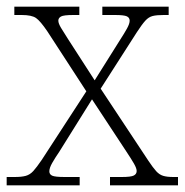

<svg xmlns="http://www.w3.org/2000/svg" viewBox="-21 -556 554 576"><path d="M-1 0V-25H23Q44 -25 56.5 -28.5Q69 -32 79 -43Q89 -54 104 -76L238 -282L121 -462Q100 -493 87 -502Q74 -511 44 -511H22V-536H217V-511H199Q170 -511 162 -506.5Q154 -502 154 -494Q154 -486 162 -472.5Q170 -459 183 -439L263 -315L339 -436Q352 -456 360 -470.5Q368 -485 368 -494Q368 -503 359.5 -507Q351 -511 324 -511H286V-536H485V-511H470Q449 -511 437 -508Q425 -505 415 -494Q405 -483 390 -460L281 -290L424 -74Q438 -53 447.5 -42.5Q457 -32 468.5 -28.5Q480 -25 499 -25H513V0H309V-25H344Q372 -25 380.5 -29.5Q389 -34 389 -43Q389 -51 381 -65Q373 -79 357 -103L255 -258L157 -101Q144 -82 135.5 -67Q127 -52 127 -42Q127 -33 135.5 -29Q144 -25 173 -25H218V0Z"/></svg>

Font: Noto Serif Malayalam ExtraLight
Style: Regular
Weight: 200
Designer: Indian type Foundry, Jelle Bosma, Monotype Design Team
Foundry: Monotype Imaging Inc.
Version: Version 2.104; ttfautohint (v1.8.4.7-5d5b)